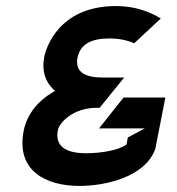

<svg xmlns="http://www.w3.org/2000/svg" viewBox="-20 -610 584 634"><path d="M58 -177C33 -47 130 4 243 4C320 4 459 -22 493 -119L526 -288H388L307 -186H458L402 -156L398 -133L395 -131C372 -115 318 -104 264 -104C196 -104 161 -128 171 -180C176 -205 221 -254 299 -254H309L390 -354H319C266 -354 226 -369 236 -420C245 -464 282 -483 340 -483C374 -483 401 -477 423 -467L511 -549C474 -571 427 -590 363 -590C171 -590 131 -447 126 -422C117 -374 131 -340 155 -316L162 -310L152 -304C108 -278 69 -235 58 -177Z"/></svg>

Font: Charger Eco
Style: Obl
Weight: 1000
Designer: Jasper
Foundry: Cannot Into Space Fonts
Version: Version 1.1